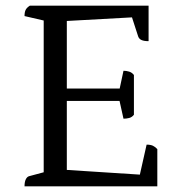

<svg xmlns="http://www.w3.org/2000/svg" viewBox="-20 -661 640 681"><path d="M67 0Q67 -16 71.5 -25Q76 -34 83 -36L150 -54L135 -38V-602L149 -585L67 -604Q67 -618 71 -626Q75 -634 86 -641H507V-515Q491 -515 482 -519Q473 -523 470 -532L445 -609L459 -600L206 -586L217 -599V-340L207 -347H416L403 -340L418 -410Q428 -410 438 -407Q448 -404 455 -395V-254Q448 -245 438 -242.5Q428 -240 418 -240L402 -312L416 -303H207L217 -312V-48L207 -59L486 -41L473 -28L500 -148Q514 -148 522.5 -144Q531 -140 538 -132V0Z"/></svg>

Font: Pitagon Serif
Style: Regular
Weight: 400
Designer: Travis Tran
Foundry: Pitagon
Version: Version 1.000;gftools[0.9.26]